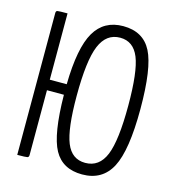

<svg xmlns="http://www.w3.org/2000/svg" viewBox="-108 -799 810 898"><g transform="rotate(15 297.5 -350.0)"><path d="M111 -379H193Q196 -556 241 -633Q286 -710 379 -710Q476 -710 516 -632Q556 -554 556 -356Q556 -156 512.5 -73Q469 10 371 10Q276 10 235.5 -63.5Q195 -137 193 -328H111V-14Q111 -4 103.5 -2Q96 0 55 0V-687Q55 -697 62.5 -698.5Q70 -700 111 -700ZM252 -338Q252 -179 279 -112.5Q306 -46 371 -46Q439 -46 468 -117Q497 -188 497 -357Q497 -521 470 -587.5Q443 -654 379 -654Q312 -654 282 -582Q252 -510 252 -338Z"/></g></svg>

Font: Yanone Kaffeesatz Light
Style: Regular
Weight: 300
Designer: Yanone (Cyrillic: Daniel Pouzeot)
Foundry: Yanone
Version: Version 1.003;PS 001.003;hotconv 1.0.88;makeotf.lib2.5.64775